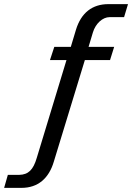

<svg xmlns="http://www.w3.org/2000/svg" viewBox="-154 -743 640 930"><path d="M399 -516H275L296 -586C309 -629 343 -660 377 -660H447L466 -723H371C293 -723 239 -681 214 -599L189 -516H109L88 -452H168L24 22C7 80 -17 103 -61 104H-116L-134 167H-50C30 167 83 121 107 39L257 -452H379Z"/></svg>

Font: United Sans
Style: Italic
Weight: 400
Italic angle: -8°
Designer: Pablo Impallari, Rodrigo Fuenzalida (Modified by Dan O. Williams)
Version: Version 1.000;PS 001.000;hotconv 1.0.88;makeotf.lib2.5.64775